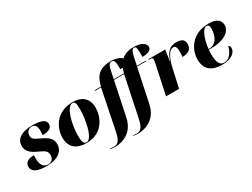

<svg xmlns="http://www.w3.org/2000/svg" viewBox="-68 -1519 3295 2508"><g transform="rotate(-30 1579.0 -265.0)"><path d="M218 10C401 10 487 -68 487 -171C487 -242 454 -288 343 -339C241 -385 226 -403 226 -447C226 -502 266 -536 309 -536C361 -536 383 -501 383 -429C383 -410 382 -390 379 -367C469 -367 524 -392 524 -453C524 -504 482 -546 321 -546C165 -546 71 -486 71 -380C71 -304 122 -254 219 -211C321 -166 339 -144 339 -87C339 -35 305 0 254 0C195 0 148 -35 148 -150C148 -164 148 -180 150 -197C61 -197 11 -166 11 -98C11 -30 84 10 218 10Z M826 10C1083 10 1159 -208 1159 -332C1159 -484 1058 -546 936 -546C667 -546 586 -334 586 -208C586 -60 679 10 826 10ZM832 0C793 0 775 -31 775 -123C775 -292 833 -536 925 -536C962 -536 972 -508 972 -412C972 -274 924 0 832 0Z M1118 240C1226 240 1397 196 1442 -22L1547 -526H1700L1576 67C1548 200 1515 230 1450 230C1435 230 1415 226 1404 223L1401 232C1414 236 1445 240 1465 240C1573 240 1743 196 1789 -21L1895 -526H2033L2035 -536H1898L1923 -656C1939 -730 1956 -760 1985 -760C2021 -760 2020 -712 2020 -600C2111 -600 2159 -629 2159 -673C2159 -726 2097 -770 1981 -770C1901 -770 1840 -748 1795 -708C1764 -739 1705 -760 1633 -760C1476 -760 1400 -694 1367 -573L1357 -536H1261V-526H1352L1232 67C1205 201 1171 230 1106 230C1091 230 1068 226 1057 223L1054 232C1067 236 1098 240 1118 240ZM1579 -676C1592 -735 1612 -750 1639 -750C1680 -750 1689 -723 1689 -606C1702 -606 1714 -606 1726 -607C1719 -591 1714 -573 1709 -555L1704 -536H1549Z M2123 -444 2029 0H2225L2288 -282C2323 -437 2377 -508 2425 -508C2457 -508 2476 -496 2476 -418C2476 -397 2475 -370 2472 -338C2562 -338 2616 -374 2616 -454C2616 -517 2576 -546 2494 -546C2409 -546 2347 -508 2303 -368H2300L2325 -536H2071L2069 -526H2098C2126 -526 2131 -514 2131 -500C2131 -480 2127 -464 2123 -444Z M2875 10C3018 10 3085 -58 3085 -115C3085 -147 3075 -159 3062 -163C3034 -68 2988 -2 2908 -2C2849 -2 2814 -46 2814 -186C2814 -195 2815 -236 2817 -248H2856C3031 -248 3158 -316 3158 -426C3158 -501 3097 -546 2988 -546C2718 -546 2625 -347 2625 -211C2625 -56 2718 10 2875 10ZM2833 -258H2818C2841 -436 2895 -532 2943 -532C2971 -532 2985 -514 2985 -468C2985 -360 2933 -258 2833 -258Z"/></g></svg>

Font: Noto Serif Display Black
Style: Italic
Weight: 900
Italic angle: -12°
Designer: Monotype Design Team
Foundry: Monotype Imaging Inc.
Version: Version 2.009